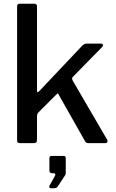

<svg xmlns="http://www.w3.org/2000/svg" viewBox="-20 -762 616 1022"><path d="M550 -19Q554 -12 551.5 -6Q549 0 539 0H450Q443 0 438 -4Q433 -8 430 -15L293 -257Q291 -263 288 -264Q285 -265 280 -259L185 -164Q181 -160 179 -155.5Q177 -151 177 -143V-19Q177 -8 172.5 -4Q168 0 157 0H88Q78 0 74.5 -3.5Q71 -7 71 -16V-727Q71 -742 84 -742H164Q177 -742 177 -727V-280Q177 -273 179.5 -271.5Q182 -270 188 -276L416 -517Q429 -530 439 -530H514Q526 -530 528 -524Q530 -518 521 -509L369 -354Q365 -350 364 -346Q363 -342 367 -333L550 -19ZM250 240Q245 240 243 235.5Q241 231 243 227L271 177Q276 169 274 164.5Q272 160 265 160H257Q243 160 243 145V81Q243 68 254 68H319Q330 68 330 79V160Q330 162 329 164.5Q328 167 328 169L287 231Q283 236 279 238Q275 240 265 240Z"/></svg>

Font: Libre Franklin Thin Medium
Style: Regular
Weight: 500
Version: Version 3.000